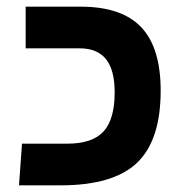

<svg xmlns="http://www.w3.org/2000/svg" viewBox="-20 -556 544 576"><path d="M46 -125H182Q257 -125 290.5 -161.5Q324 -198 324 -279Q324 -346 298 -378.5Q272 -411 219 -411H57V-536H222Q345 -536 403.5 -474.5Q462 -413 462 -284Q462 -135 391 -67.5Q320 0 162 0H37Z"/></svg>

Font: Secular One
Style: Regular
Weight: 400
Designer: Michal Sahar
Foundry: Hagilda
Version: Version 1.000